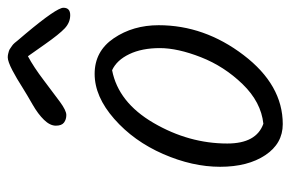

<svg xmlns="http://www.w3.org/2000/svg" viewBox="-147 -619 749 495"><g transform="rotate(-90 227.5 -371.5)"><path d="M294 -457Q211 -441 158 -350Q105 -259 105 -160Q105 -85 156 -67Q212 -73 258 -120.5Q304 -168 327.5 -228Q351 -288 351 -334Q351 -380 335.5 -412.5Q320 -445 294 -457ZM410 -337Q410 -219 333 -118Q256 -17 155 -17Q105 -17 75 -62Q45 -107 45 -178.5Q45 -250 78 -325.5Q111 -401 168.5 -451.5Q226 -502 284.5 -502Q343 -502 376.5 -452.5Q410 -403 410 -337ZM371 -700Q385 -683 388 -680Q455 -600 455 -582.5Q455 -565 436 -565Q417 -565 402 -579Q387 -593 361 -630Q335 -667 330 -674Q302 -659 268.5 -633.5Q235 -608 212.5 -591.5Q190 -575 178.5 -575Q167 -575 159 -581Q151 -587 151 -602Q151 -617 166 -632.5Q181 -648 205.5 -662Q230 -676 246 -686Q262 -696 272 -702Q282 -708 293.5 -714Q305 -720 313.5 -723Q322 -726 327 -726Q332 -726 336 -725Q340 -724 343.5 -723Q347 -722 351 -719Q355 -716 357.5 -714.5Q360 -713 364.5 -708Q369 -703 371 -700Z"/></g></svg>

Font: Kalam Light
Style: Regular
Weight: 300
Version: Version 2.001;PS 1.0;hotconv 1.0.79;makeotf.lib2.5.61930; tt